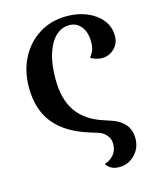

<svg xmlns="http://www.w3.org/2000/svg" viewBox="-109 -601 689 862"><g transform="rotate(-15 235.5 -170.0)"><path d="M338 188Q298 188 278 158Q307 148 322.5 128Q338 108 338 81Q338 62 330 48.5Q322 35 308.5 25.5Q295 16 277 12L249 3Q144 -29 91 -93.5Q38 -158 38 -262Q38 -338 69 -398Q100 -458 155.5 -493Q211 -528 285 -528Q335 -528 377.5 -510.5Q420 -493 445.5 -461Q471 -429 471 -386Q471 -352 447.5 -328.5Q424 -305 390 -305Q376 -305 361 -309.5Q346 -314 338 -321Q347 -331 354 -347Q361 -363 361 -387Q361 -433 340 -459.5Q319 -486 285 -486Q248 -486 220.5 -459Q193 -432 178 -383.5Q163 -335 163 -268Q163 -173 203 -116Q243 -59 326 -33L347 -26Q394 -12 417.5 14.5Q441 41 441 81Q441 126 411 157Q381 188 338 188Z"/></g></svg>

Font: Arima Thin SemiBold
Style: Regular
Weight: 600
Version: Version 1.100